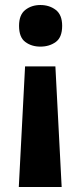

<svg xmlns="http://www.w3.org/2000/svg" viewBox="-20 -576 322 766"><path d="M228 -473Q228 -427 202.5 -408.5Q177 -390 141 -390Q106 -390 81 -408.5Q56 -427 56 -473Q56 -517 81 -536.5Q106 -556 141 -556Q177 -556 202.5 -536.5Q228 -517 228 -473ZM80 -311H201L226 170H55Z"/></svg>

Font: Noto Sans Georgian Bold
Style: Regular
Weight: 700
Designer: Monotype Design Team, Akaki Razmadze
Foundry: Google LLC
Version: Version 2.005; ttfautohint (v1.8.4.7-5d5b)